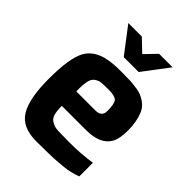

<svg xmlns="http://www.w3.org/2000/svg" viewBox="-211 -835 947 947"><g transform="rotate(45 262.5 -362.0)"><path d="M121 -729H215L278 -669L336 -729H430L328 -594H224ZM181 -529Q216 -535 261 -535Q306 -535 331 -534Q356 -532 382 -528Q407 -523 423 -514Q439 -506 454 -492Q469 -477 477 -457Q495 -412 495 -354Q495 -295 478 -265Q445 -208 347 -208H178Q178 -173 184 -152Q190 -131 206 -122Q222 -112 239.5 -109.5Q257 -107 335 -107Q413 -107 485 -118V-23Q440 -6 394 -2Q349 2 332 3Q315 4 290 4Q257 5 213 5Q114 5 76 -57Q38 -119 38 -258Q38 -398 68 -456Q99 -515 181 -529ZM311 -309Q355 -309 355 -349Q355 -399 342 -414Q328 -428 287 -428Q246 -428 230 -426Q215 -423 200 -412Q186 -400 182 -377Q178 -354 178 -334V-309Z"/></g></svg>

Font: Mina
Style: Bold
Weight: 700
Version: Version 1.000